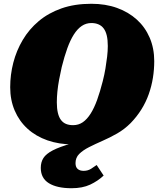

<svg xmlns="http://www.w3.org/2000/svg" viewBox="-20 -748 858 1017"><path d="M464 -626Q436 -626 413 -610.5Q390 -595 371 -565Q352 -535 336.5 -492Q321 -449 307 -393Q299 -358 293 -325.5Q287 -293 284 -263Q281 -233 281 -206Q281 -174 286.5 -150.5Q292 -127 303 -112.5Q314 -98 330 -91.5Q346 -85 367 -85Q396 -85 418.5 -100.5Q441 -116 460 -146Q479 -176 494.5 -219Q510 -262 524 -317Q533 -352 538.5 -385Q544 -418 547.5 -448Q551 -478 551 -504Q551 -537 545.5 -560Q540 -583 529 -597.5Q518 -612 501.5 -619Q485 -626 464 -626ZM797 -424Q797 -380 790 -336Q783 -292 768 -249.5Q753 -207 729 -168.5Q705 -130 672 -96Q639 -63 600.5 -41Q562 -19 523 -2Q484 15 451.5 31.5Q419 48 399.5 67.5Q380 87 380 116Q380 137 391.5 147Q403 157 423 157Q445 157 462.5 146Q480 135 492 126L529 182Q498 211 457.5 230Q417 249 359 249Q282 249 239 222.5Q196 196 196 141Q196 111 210 89Q224 67 259.5 48.5Q295 30 358.5 12Q422 -6 520 -28L480 5Q463 9 445 11.5Q427 14 407.5 15.5Q388 17 368 17Q293 17 231.5 -4.5Q170 -26 126 -66Q82 -106 58 -162Q34 -218 34 -286Q34 -352 50.5 -416Q67 -480 100.5 -536.5Q134 -593 185 -636Q236 -679 305.5 -703.5Q375 -728 464 -728Q539 -728 600 -706Q661 -684 705 -644Q749 -604 773 -548Q797 -492 797 -424Z"/></svg>

Font: Roboto Serif 20pt Black
Style: Italic
Weight: 900
Italic angle: -10°
Version: Version 1.008